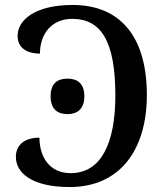

<svg xmlns="http://www.w3.org/2000/svg" viewBox="-20 -744 668 774"><path d="M261 10C462 10 572 -138 572 -361C572 -598 463 -724 273 -724C122 -724 51 -664 51 -599C51 -555 83 -528 141 -528C141 -607 188 -668 271 -668C387 -668 445 -579 445 -359C445 -167 388 -46 265 -46C173 -46 139 -120 139 -189C79 -189 44 -160 44 -111C44 -52 101 10 261 10ZM252 -284C289 -284 320 -302 320 -356C320 -410 289 -427 252 -427C214 -427 184 -410 184 -356C184 -302 214 -284 252 -284Z"/></svg>

Font: Noto Serif Thai Medium
Style: Regular
Weight: 500
Designer: Monotype Design Team
Foundry: Monotype Imaging Inc.
Version: Version 1.901;PS 001.901;hotconv 1.0.88;makeotf.lib2.5.64775